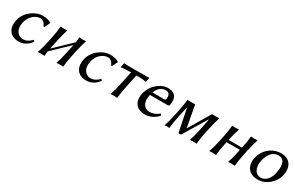

<svg xmlns="http://www.w3.org/2000/svg" viewBox="135 -1461 3828 2492"><g transform="rotate(30 2049.0 -214.5)"><path d="M343.8 -394Q275.9 -394 222.7 -335.9Q183.6 -292 169.9 -230Q147.5 -124.5 204.6 -72.3Q236.3 -44.4 280.3 -43.9Q347.2 -44.9 403.8 -106.9H407.7L424.3 -90.8Q366.7 -7.8 276.9 7.3Q261.2 9.8 247.1 9.8Q137.7 9.8 94.2 -68.4Q63 -126.5 80.1 -208Q104 -320.8 205.1 -389.2Q278.3 -439 354.5 -439Q426.3 -438.5 481.4 -407.2L482.9 -403.8L442.4 -321.8L429.2 -320.8Q401.4 -393.1 343.8 -394Z M674.8 -250 659.7 -180.2Q651.4 -140.6 646.5 -115.7L894.5 -353.5Q900.9 -395.5 902.8 -429.2L904.3 -432.1Q906.2 -432.1 952.6 -429.2Q952.6 -429.2 1001.5 -432.1L1002.9 -429.2Q982.9 -374.5 954.6 -250L939.5 -179.2Q915 -63 911.6 0L908.7 2.9Q906.7 2.9 861.3 0Q861.3 0 812 2.9L811.5 0Q834.5 -61 859.4 -179.2L874.5 -250Q881.8 -285.2 886.7 -307.6L638.2 -69.8Q632.3 -33.2 630.4 0L627.9 2.9Q626 2.9 580.6 0Q580.6 0 530.8 2.9V0Q556.6 -69.8 579.6 -180.2L594.2 -249Q617.2 -356.9 621.6 -429.2L623.5 -432.1Q625.5 -432.1 671.9 -429.2Q671.9 -429.2 720.2 -432.1L721.7 -429.2Q698.7 -362.8 674.8 -250Z M1356.9 -394Q1289.1 -394 1235.8 -335.9Q1196.8 -292 1183.1 -230Q1160.6 -124.5 1217.8 -72.3Q1249.5 -44.4 1293.5 -43.9Q1360.4 -44.9 1417 -106.9H1420.9L1437.5 -90.8Q1379.9 -7.8 1290 7.3Q1274.4 9.8 1260.3 9.8Q1150.9 9.8 1107.4 -68.4Q1076.2 -126.5 1093.3 -208Q1117.2 -320.8 1218.3 -389.2Q1291.5 -439 1367.7 -439Q1439.5 -438.5 1494.6 -407.2L1496.1 -403.8L1455.6 -321.8L1442.4 -320.8Q1414.6 -393.1 1356.9 -394Z M1711.4 -374Q1586.9 -374 1561 -362.8L1559.6 -366.2Q1567.4 -389.2 1572.8 -429.2L1575.2 -431.2Q1605 -429.2 1629.9 -429.2H1896Q1921.4 -429.2 1951.2 -431.2L1953.1 -429.2Q1941.4 -388.2 1939.5 -366.2L1937 -362.8Q1937 -362.8 1902.8 -369.6Q1860.8 -374 1791 -374L1750 -180.2Q1725.1 -63 1721.7 0L1719.2 2.9Q1717.3 2.9 1671.9 0L1622.1 2.9L1621.6 0Q1644.5 -61.5 1669.9 -180.2Z M2081.5 -287.1H2262.7Q2276.4 -288.6 2279.3 -300.8Q2295.9 -379.4 2241.2 -396Q2230.5 -398.9 2219.2 -398.9Q2149.9 -398.9 2106 -334.5Q2091.3 -313.5 2081.5 -287.1ZM2314 -105 2328.1 -79.1Q2250.5 2.9 2151.9 9.8Q2144.5 10.3 2138.2 9.8Q2018.6 9.8 1980 -76.7Q1957 -129.4 1971.7 -199.2Q1997.6 -321.8 2097.2 -392.1Q2163.1 -439 2228 -439Q2351.6 -439 2364.3 -335Q2368.2 -300.3 2359.9 -259.8Q2355 -243.7 2338.4 -243.2H2069.3Q2041 -110.4 2114.7 -64.9Q2140.6 -49.3 2170.9 -48.8Q2251 -49.8 2314 -105Z M2538.1 -214.8Q2507.8 -71.3 2502.4 0L2500 2.9Q2498 2.9 2466.3 0Q2466.3 0 2431.6 2.9V0Q2455.6 -66.4 2487.3 -214.8Q2517.6 -357.4 2522.5 -429.2L2525.4 -432.1Q2527.3 -432.1 2559.6 -429.2L2639.2 -431.2L2698.7 -104L2893.1 -431.2Q2894.5 -431.2 2948.7 -429.2Q2948.7 -429.2 3001 -432.1L3001.5 -429.2Q2977.1 -360.4 2949.2 -229L2938.5 -179.2Q2914.1 -63 2910.6 0L2907.7 2.9Q2905.8 2.9 2860.4 0Q2860.4 0 2811 2.9L2810.5 0Q2833.5 -61 2858.4 -179.2L2869.1 -229Q2885.7 -307.1 2891.1 -353.5L2680.7 -5.9Q2674.3 3.4 2645.5 3.9Q2639.2 2 2636.7 -5.9L2569.8 -336.9L2566.9 -339.8Q2554.2 -289.6 2538.1 -214.8Z M3526.4 -250 3511.2 -179.2Q3486.8 -63 3483.4 0L3480.5 2.9Q3478.5 2.9 3433.1 0Q3433.1 0 3383.8 2.9L3383.3 0Q3406.2 -61 3431.2 -179.2L3437.5 -209H3237.8L3231.4 -180.2Q3207.5 -66.9 3203.1 0L3200.7 2.9Q3198.7 2.9 3152.3 0Q3152.3 0 3102.5 2.9L3102.1 0Q3127.9 -69.8 3151.4 -180.2L3166 -249Q3189 -356.9 3193.4 -429.2L3194.8 -432.1Q3196.8 -432.1 3243.2 -429.2Q3243.2 -429.2 3293 -432.1L3294.4 -429.2Q3269 -356.9 3246.1 -249V-248H3445.8L3446.3 -250Q3471.7 -369.6 3474.6 -429.2L3476.1 -432.1Q3478 -432.1 3524.4 -429.2Q3524.4 -429.2 3573.2 -432.1L3574.2 -429.2Q3554.2 -374 3526.4 -250Z M3652.3 -205.1Q3678.2 -326.7 3773.9 -392.6Q3842.3 -439 3922.9 -439Q4052.7 -439 4087.9 -336.9Q4106.4 -281.7 4092.3 -213.9Q4072.3 -119.1 3994.1 -53.2Q3918.9 9.3 3825.7 9.8Q3713.9 9.8 3668.5 -71.8Q3636.7 -130.9 3652.3 -205.1ZM3907.2 -397.9Q3823.7 -397.9 3774.4 -304.7Q3755.9 -269 3747.1 -228Q3729 -143.1 3759.8 -84Q3788.6 -31.7 3848.1 -30.8Q3909.2 -30.8 3953.1 -87.4Q3983.4 -127 3996.6 -187Q4039.6 -397 3907.2 -397.9Z"/></g></svg>

Font: Linux Biolinum Capitals O
Style: Italic Samll Caps
Weight: 400
Italic angle: -12°
Designer: Philipp H. Poll
Foundry: Philipp H. Poll
Version: Version 0.6.2